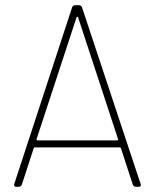

<svg xmlns="http://www.w3.org/2000/svg" viewBox="-20 -720 595 740"><path d="M504 0H514C520 0 523 -3 523 -7C523 -8 522 -10 522 -11L296 -692C294 -697 289 -700 284 -700H270C265 -700 260 -697 258 -692L35 -11C33 -4 36 0 43 0H52C57 0 62 -3 64 -8L110 -149C111 -152 112 -152 114 -152H442C444 -152 445 -152 446 -149L492 -8C494 -3 499 0 504 0ZM121 -184 275 -653C276 -656 280 -656 281 -653L435 -184C436 -182 434 -179 431 -179H125C122 -179 120 -182 121 -184Z"/></svg>

Font: Barlow Thin
Style: Regular
Weight: 250
Designer: Jeremy Tribby
Foundry: Tribby Type
Version: Version 1.422;hotconv 1.0.109;makeotfexe 2.5.65596